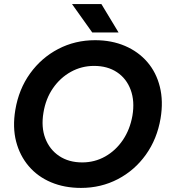

<svg xmlns="http://www.w3.org/2000/svg" viewBox="-20 -909 829 941"><path d="M377 12Q296 12 230.5 -15.5Q165 -43 121 -94.5Q77 -146 59 -215.5Q41 -285 55 -370Q72 -472 127.5 -549Q183 -626 265.5 -669Q348 -712 446 -712Q527 -712 592.5 -684Q658 -656 702 -605Q746 -554 763.5 -483.5Q781 -413 767 -329Q750 -228 695 -151Q640 -74 557.5 -31Q475 12 377 12ZM383 -113Q444 -113 495.5 -142Q547 -171 582 -222.5Q617 -274 629 -342Q641 -413 620.5 -468.5Q600 -524 553.5 -555Q507 -586 441 -586Q380 -586 327.5 -557Q275 -528 239.5 -476.5Q204 -425 193 -357Q181 -286 202 -231Q223 -176 270 -144.5Q317 -113 383 -113ZM432 -750 333 -889H477L561 -750Z"/></svg>

Font: Figtree Light
Style: Bold Italic
Weight: 700
Italic angle: -9.5°
Version: Version 2.000